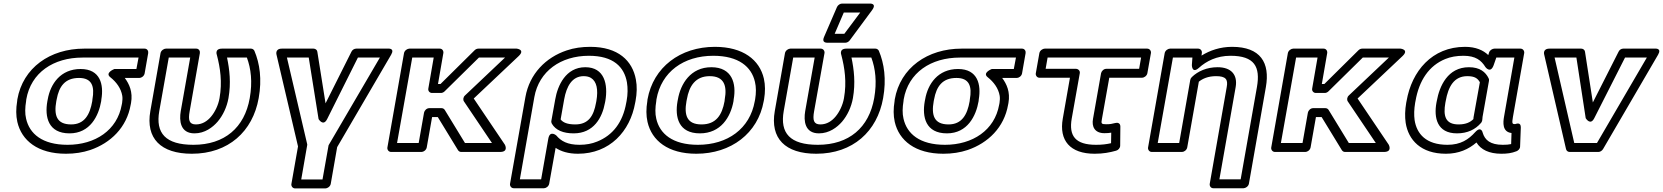

<svg xmlns="http://www.w3.org/2000/svg" viewBox="-20 -825 9302 1074"><path d="M358 -15C216 -15 145 -77 126 -161C119 -190 120 -223 126 -259L127 -269C153 -419 279 -503 442 -503H755L743 -439H620C620 -439 565 -418 597 -393C631 -366 657 -331 664 -289C666 -276 665 -263 663 -249L661 -239C636 -97 513 -15 358 -15ZM77 -269 76 -259C69 -217 69 -179 77 -143C101 -39 191 35 349 35C398 35 443 28 485 14C599 -25 689 -112 711 -239L713 -249C724 -311 703 -355 678 -389H760C771 -389 786 -399 789 -414L809 -528C811 -539 804 -553 789 -553H451C260 -553 108 -446 77 -269ZM431 -439C319 -439 262 -356 247 -269L245 -259C229 -170 250 -79 369 -79C484 -79 532 -177 546 -259L547 -269C561 -351 542 -439 431 -439ZM422 -389C495 -389 510 -341 497 -269L496 -259C483 -183 452 -129 378 -129C296 -129 281 -181 295 -259L297 -269C310 -341 343 -389 422 -389Z M1062 -15C906 -15 849 -80 871 -204L924 -503H1044L991 -203C982 -150 988 -79 1068 -79C1126 -79 1170 -113 1197 -144C1227 -179 1249 -226 1258 -276C1273 -361 1264 -436 1250 -503H1361C1384 -441 1393 -367 1377 -276C1348 -111 1236 -15 1062 -15ZM1427 -276C1446 -382 1433 -470 1403 -541C1400 -547 1393 -553 1384 -553H1222C1179 -553 1193 -518 1193 -518C1212 -445 1224 -366 1208 -276C1201 -236 1182 -198 1161 -173C1141 -149 1113 -129 1076 -129C1038 -129 1032 -153 1041 -203L1098 -528C1100 -539 1093 -553 1078 -553H908C897 -553 881 -543 878 -528L821 -204C794 -51 879 35 1053 35C1258 35 1394 -90 1427 -276Z M1810 -159 1982 -503H2105L1820 -16C1818 -13 1817 -10 1817 -7L1784 179H1665L1698 -11C1699 -14 1699 -17 1698 -20L1585 -503H1707L1762 -159C1762 -159 1788 -115 1810 -159ZM1801 -247 1755 -536C1754 -545 1745 -553 1734 -553H1557C1516 -553 1527 -518 1527 -518L1647 -6L1610 204C1608 215 1616 229 1631 229H1800C1811 229 1827 219 1830 204L1866 -2L2168 -519C2190 -557 2151 -553 2151 -553H1973C1963 -553 1951 -547 1946 -536Z M2450 -220H2381C2366 -220 2354 -206 2352 -195L2322 -25H2201L2286 -503H2406L2376 -330C2373 -315 2385 -305 2396 -305H2447C2454 -305 2462 -309 2467 -314L2659 -503H2805L2581 -291C2571 -282 2569 -267 2575 -258L2732 -25H2581L2468 -210C2464 -216 2458 -220 2450 -220ZM2429 -170 2542 15C2546 21 2552 25 2560 25H2777C2827 25 2804 -16 2804 -16L2630 -274L2881 -511C2920 -548 2870 -553 2870 -553H2656C2649 -553 2641 -550 2635 -544L2444 -355H2430L2460 -528C2462 -539 2455 -553 2440 -553H2270C2259 -553 2243 -543 2240 -528L2147 0C2145 11 2153 25 2168 25H2338C2349 25 2364 15 2367 0L2397 -170Z M3274 -513C3412 -513 3472 -450 3487 -364C3492 -333 3492 -298 3485 -260L3483 -250C3464 -141 3408 -68 3320 -33C3291 -21 3258 -15 3222 -15C3154 -15 3118 -36 3092 -67C3092 -67 3056 -99 3047 -49L3007 178H2888L2969 -282C2995 -427 3117 -513 3274 -513ZM3533 -250 3535 -260C3543 -303 3544 -343 3537 -380C3518 -485 3438 -563 3282 -563C3235 -563 3191 -557 3150 -543C3033 -504 2942 -412 2919 -282L2833 203C2831 214 2839 228 2854 228H3023C3034 228 3049 218 3052 203L3088 2C3118 22 3159 35 3213 35C3390 35 3505 -90 3533 -250ZM3254 -449C3144 -449 3099 -345 3086 -270L3064 -148C3063 -143 3065 -137 3067 -133C3088 -97 3130 -79 3189 -79C3301 -79 3349 -167 3364 -250L3366 -260C3382 -352 3362 -449 3254 -449ZM3198 -129C3153 -129 3129 -140 3116 -157L3136 -270C3149 -342 3180 -399 3245 -399C3263 -399 3276 -395 3286 -389C3318 -369 3327 -324 3316 -260L3314 -250C3301 -177 3272 -129 3198 -129Z M3970 -513C4112 -513 4184 -451 4203 -367C4210 -338 4210 -305 4204 -269L4202 -259C4175 -105 4050 -15 3884 -15C3742 -15 3670 -77 3651 -161C3644 -190 3645 -223 3651 -259L3652 -269C3679 -423 3804 -513 3970 -513ZM4252 -259 4254 -269C4261 -311 4261 -349 4253 -385C4229 -490 4137 -563 3979 -563C3785 -563 3634 -449 3602 -269L3601 -259C3594 -217 3594 -179 3602 -143C3626 -38 3717 35 3875 35C4069 35 4220 -79 4252 -259ZM4084 -269C4100 -357 4076 -449 3959 -449C3843 -449 3787 -356 3772 -269L3770 -259C3754 -169 3776 -79 3895 -79C4012 -79 4067 -170 4083 -259ZM4034 -269 4033 -259C4019 -181 3985 -129 3904 -129C3822 -129 3806 -181 3820 -259L3822 -269C3835 -345 3871 -399 3950 -399C4030 -399 4048 -346 4034 -269Z M4555 -15C4399 -15 4342 -80 4364 -204L4417 -503H4537L4484 -203C4475 -150 4481 -79 4561 -79C4619 -79 4663 -113 4690 -144C4720 -179 4742 -226 4751 -276C4766 -361 4757 -436 4743 -503H4854C4877 -441 4886 -367 4870 -276C4841 -111 4729 -15 4555 -15ZM4920 -276C4939 -382 4926 -470 4896 -541C4893 -547 4886 -553 4877 -553H4715C4672 -553 4686 -518 4686 -518C4705 -445 4717 -366 4701 -276C4694 -236 4675 -198 4654 -173C4634 -149 4606 -129 4569 -129C4531 -129 4525 -153 4534 -203L4592 -528C4594 -539 4586 -553 4571 -553H4401C4390 -553 4374 -543 4371 -528L4314 -204C4287 -51 4372 35 4546 35C4751 35 4887 -90 4920 -276ZM4700 -755H4792L4703 -636H4649ZM4690 -805C4680 -805 4667 -797 4662 -786L4589 -617C4575 -585 4605 -586 4608 -586H4709C4717 -586 4727 -591 4733 -599L4858 -768C4888 -809 4843 -805 4843 -805Z M5266 -15C5124 -15 5053 -77 5034 -161C5027 -190 5028 -223 5034 -259L5035 -269C5061 -419 5187 -503 5350 -503H5663L5651 -439H5528C5528 -439 5473 -418 5505 -393C5539 -366 5565 -331 5572 -289C5574 -276 5573 -263 5571 -249L5569 -239C5544 -97 5421 -15 5266 -15ZM4985 -269 4984 -259C4977 -217 4977 -179 4985 -143C5009 -39 5099 35 5257 35C5306 35 5351 28 5393 14C5507 -25 5597 -112 5619 -239L5621 -249C5632 -311 5611 -355 5586 -389H5668C5679 -389 5694 -399 5697 -414L5717 -528C5719 -539 5712 -553 5697 -553H5359C5168 -553 5016 -446 4985 -269ZM5339 -439C5227 -439 5170 -356 5155 -269L5153 -259C5137 -170 5158 -79 5277 -79C5392 -79 5440 -177 5454 -259L5455 -269C5469 -351 5450 -439 5339 -439ZM5330 -389C5403 -389 5418 -341 5405 -269L5404 -259C5391 -183 5360 -129 5286 -129C5204 -129 5189 -181 5203 -259L5205 -269C5218 -341 5251 -389 5330 -389Z M6111 -15C5995 -15 5958 -65 5975 -162L6020 -415C6023 -430 6010 -440 5999 -440H5829L5840 -503H6363L6352 -440H6168C6153 -440 6141 -426 6139 -415L6094 -160C6086 -117 6103 -80 6158 -80C6173 -80 6186 -81 6196 -83L6195 -24C6169 -18 6144 -15 6111 -15ZM6103 35C6151 35 6187 28 6223 18C6235 15 6246 3 6246 -10L6247 -117C6247 -138 6230 -140 6219 -137C6198 -132 6192 -130 6167 -130C6140 -130 6139 -134 6144 -160L6185 -390H6368C6379 -390 6395 -400 6398 -415L6418 -528C6420 -539 6412 -553 6397 -553H5824C5813 -553 5797 -543 5794 -528L5774 -415C5772 -404 5780 -390 5795 -390H5965L5925 -162C5903 -39 5966 35 6103 35Z M6791 -449C6731 -449 6681 -427 6647 -394C6642 -389 6639 -384 6638 -378L6576 -25H6456L6541 -503H6650L6647 -461C6647 -461 6647 -410 6687 -446C6728 -483 6786 -513 6863 -513C6997 -513 7031 -452 7011 -338L6920 178H6801L6892 -338C6904 -408 6866 -449 6791 -449ZM6782 -399C6837 -399 6850 -381 6842 -338L6747 203C6745 214 6752 228 6767 228H6936C6947 228 6963 218 6966 203L7061 -338C7085 -474 7031 -563 6872 -563C6805 -563 6748 -543 6701 -514L6703 -530C6704 -542 6695 -553 6682 -553H6525C6514 -553 6498 -543 6495 -528L6402 0C6400 11 6408 25 6423 25H6592C6603 25 6618 15 6621 0L6686 -368C6707 -385 6738 -399 6782 -399Z M7394 -220H7325C7310 -220 7298 -206 7296 -195L7266 -25H7145L7230 -503H7350L7320 -330C7317 -315 7329 -305 7340 -305H7391C7398 -305 7406 -309 7411 -314L7603 -503H7749L7525 -291C7515 -282 7513 -267 7519 -258L7676 -25H7525L7412 -210C7408 -216 7402 -220 7394 -220ZM7373 -170 7486 15C7490 21 7496 25 7504 25H7721C7771 25 7748 -16 7748 -16L7574 -274L7825 -511C7864 -548 7814 -553 7814 -553H7600C7593 -553 7585 -550 7579 -544L7388 -355H7374L7404 -528C7406 -539 7399 -553 7384 -553H7214C7203 -553 7187 -543 7184 -528L7091 0C7089 11 7097 25 7112 25H7282C7293 25 7308 15 7311 0L7341 -170Z M8166 -513C8235 -513 8266 -487 8289 -450C8289 -450 8317 -411 8335 -460L8350 -503H8451L8393 -171C8388 -142 8382 -87 8435 -81L8433 -19C8419 -16 8406 -15 8386 -15C8316 -15 8286 -42 8274 -82C8274 -82 8266 -123 8232 -86C8195 -45 8151 -15 8077 -15C7957 -15 7905 -76 7893 -153C7889 -182 7890 -214 7896 -250L7898 -260C7918 -376 7974 -458 8065 -495C8094 -507 8128 -513 8166 -513ZM7848 -260 7846 -250C7839 -210 7838 -172 7843 -138C7858 -42 7928 35 8068 35C8140 35 8195 10 8239 -28C8263 12 8310 35 8378 35C8410 35 8435 32 8463 21C8473 17 8483 7 8483 -5L8487 -111C8488 -143 8463 -133 8456 -131H8452C8439 -131 8437 -136 8443 -171L8506 -528C8508 -539 8500 -553 8485 -553H8339C8329 -553 8315 -545 8310 -533L8305 -517C8277 -544 8235 -563 8175 -563C7990 -563 7877 -427 7848 -260ZM8307 -387C8290 -422 8258 -449 8197 -449C8078 -449 8032 -343 8017 -260L8015 -250C8000 -167 8018 -79 8130 -79C8189 -79 8233 -101 8264 -137C8268 -141 8270 -147 8271 -151C8273 -161 8272 -167 8273 -171L8309 -373C8310 -378 8309 -384 8307 -387ZM8258 -365 8223 -171C8222 -166 8222 -163 8222 -159C8205 -142 8181 -129 8139 -129C8065 -129 8052 -176 8065 -250L8067 -260C8081 -340 8113 -399 8188 -399C8230 -399 8246 -386 8258 -365Z M8898 -164 9070 -503H9192L8913 -25H8786L8676 -503H8798L8850 -164C8850 -164 8876 -120 8898 -164ZM8890 -252 8846 -536C8845 -545 8836 -553 8825 -553H8648C8607 -553 8618 -519 8618 -519L8740 9C8742 18 8750 25 8760 25H8921C8930 25 8941 19 8947 9L9255 -519C9277 -557 9238 -553 9238 -553H9060C9050 -553 9039 -547 9034 -536Z"/></svg>

Font: Asimov
Style: XWidOuIt
Weight: 500
Designer: Google
Version: Version 2.000980; 2014